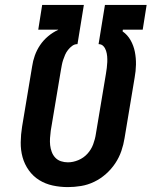

<svg xmlns="http://www.w3.org/2000/svg" viewBox="-20 -755 640 783"><path d="M257 8Q225 8 195 1.5Q165 -5 140 -20.5Q115 -36 97.5 -60.5Q80 -85 72 -114Q64 -143 64.5 -175Q65 -207 70 -238L111 -484Q114 -506 122 -528.5Q130 -551 143.5 -571Q157 -591 176 -607Q195 -623 217 -633V-634H136L152 -735H322L296 -575H295Q284 -575 274.5 -568Q265 -561 257.5 -551.5Q250 -542 245.5 -531.5Q241 -521 237.5 -510.5Q234 -500 232 -489Q230 -478 228 -467L187 -222Q185 -207 184 -192Q183 -177 184.5 -163Q186 -149 191 -135.5Q196 -122 205.5 -112Q215 -102 228.5 -97.5Q242 -93 257 -93Q278 -93 299.5 -102Q321 -111 336.5 -128Q352 -145 360 -166.5Q368 -188 371 -209L412 -454Q414 -466 415.5 -478Q417 -490 417.5 -502Q418 -514 417 -525.5Q416 -537 412.5 -548Q409 -559 401.5 -567Q394 -575 382 -575L408 -735H578L562 -634H481L480 -627Q500 -613 512.5 -591Q525 -569 530 -543.5Q535 -518 534.5 -491.5Q534 -465 529 -438L488 -192Q484 -166 475 -139.5Q466 -113 450 -89Q434 -65 412 -45.5Q390 -26 364 -13.5Q338 -1 310.5 3.5Q283 8 257 8Z"/></svg>

Font: Iosevka HT Extended
Style: Bold Italic
Weight: 700
Width: 7
Italic angle: -9°
Monospace: yes
Designer: Belleve Invis
Foundry: Belleve Invis
Version: Version 32.3.0; ttfautohint (v1.8.4)